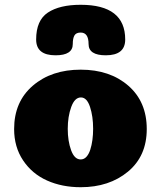

<svg xmlns="http://www.w3.org/2000/svg" viewBox="-20 -775 671 802"><path d="M369 -237Q369 -289 356 -328.5Q343 -368 318 -368Q292 -368 277.5 -328Q263 -288 263 -237Q263 -186 277 -147.5Q291 -109 317 -109Q331 -109 341 -120Q351 -131 357 -149.5Q363 -168 366 -190.5Q369 -213 369 -237ZM317 7Q239 7 176.5 -21Q114 -49 76.5 -105Q39 -161 39 -236Q39 -350 117 -417Q195 -484 317 -484Q439 -484 516 -417Q593 -350 593 -236Q593 -123 514.5 -58Q436 7 317 7ZM317 -639Q350 -639 350 -591Q350 -544 422 -544Q503 -544 503 -610Q503 -755 317 -755Q229 -755 180 -722.5Q131 -690 131 -610Q131 -544 212 -544Q284 -544 284 -591Q284 -615 291 -627Q298 -639 317 -639Z"/></svg>

Font: Coiny 2.0
Style: Regular
Weight: 400
Version: Version 1.001 July 11, 2018